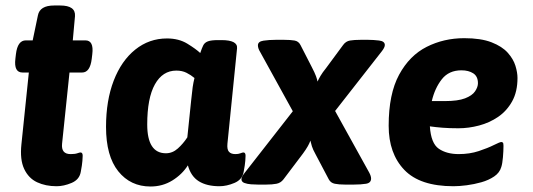

<svg xmlns="http://www.w3.org/2000/svg" viewBox="-20 -670 1941 699"><path d="M186 8Q146 8 115 -6.5Q84 -21 68 -55Q52 -89 58 -145L85 -406H62Q30 -406 36 -456L38 -473Q44 -523 74 -523H99L118 -614Q125 -650 177 -650H199Q256 -650 253 -611L245 -523H291Q322 -523 316 -473L314 -456Q308 -406 279 -406H233L206 -147Q202 -109 237 -109Q253 -109 261.5 -112Q270 -115 273 -115Q281 -115 281 -103Q281 -99 280 -84.5Q279 -70 274 -44Q269 -16 240.5 -4Q212 8 186 8Z M528 9Q455 9 410.5 -46.5Q366 -102 366 -208Q366 -304 394 -376.5Q422 -449 472.5 -489.5Q523 -530 588 -530Q631 -530 662 -511Q693 -492 709 -477Q715 -495 720 -505Q725 -515 737 -519.5Q749 -524 774 -524H786Q846 -524 843 -494L808 -147Q806 -126 813.5 -117.5Q821 -109 837 -109Q848 -109 855.5 -112Q863 -115 866 -115Q874 -115 874 -103Q874 -99 873 -84.5Q872 -70 867 -44Q862 -16 833.5 -4Q805 8 779 8Q733 8 704 -10Q675 -28 664 -68Q643 -35 607.5 -13Q572 9 528 9ZM584 -112Q608 -112 627.5 -129.5Q647 -147 662 -170L676 -305Q679 -336 681.5 -353Q684 -370 688 -386Q675 -397 659 -405Q643 -413 622 -413Q572 -413 544 -363Q516 -313 516 -217Q516 -112 584 -112Z M919 2Q908 2 894 1Q880 0 869.5 -4Q859 -8 859 -18Q859 -26 871 -41L1046 -265L927 -481Q919 -494 919 -505Q919 -519 939.5 -522Q960 -525 983 -525H1015Q1037 -525 1052 -522.5Q1067 -520 1074 -506L1115 -426Q1126 -405 1130.5 -392.5Q1135 -380 1136 -373Q1140 -382 1147 -394Q1154 -406 1167 -422L1229 -506Q1239 -520 1254.5 -522.5Q1270 -525 1292 -525H1321Q1339 -525 1360 -522.5Q1381 -520 1381 -506Q1381 -497 1369 -482L1200 -266L1324 -42Q1331 -29 1331 -20Q1331 -4 1312.5 -1Q1294 2 1268 2H1236Q1214 2 1199 -1Q1184 -4 1177 -17L1129 -108Q1119 -126 1115.5 -137.5Q1112 -149 1110 -158Q1107 -149 1100.5 -137.5Q1094 -126 1083 -111L1012 -17Q1002 -4 986.5 -1Q971 2 949 2Z M1670 -531Q1731 -531 1769.5 -516Q1808 -501 1828.5 -478Q1849 -455 1856.5 -430.5Q1864 -406 1864 -386Q1864 -336 1844.5 -301Q1825 -266 1793.5 -244.5Q1762 -223 1724 -213Q1686 -203 1649 -203Q1616 -203 1591 -205Q1566 -207 1545 -210Q1549 -148 1577.5 -128.5Q1606 -109 1650 -109Q1690 -109 1723 -120Q1756 -131 1778 -142Q1800 -153 1805 -153Q1808 -153 1810.5 -151Q1813 -149 1813 -139Q1813 -121 1811 -97.5Q1809 -74 1805 -62Q1799 -41 1779 -27.5Q1759 -14 1732.5 -6.5Q1706 1 1679 4.5Q1652 8 1631 8Q1509 8 1452 -51.5Q1395 -111 1395 -212Q1395 -328 1433 -398Q1471 -468 1533.5 -499.5Q1596 -531 1670 -531ZM1660 -414Q1614 -414 1588.5 -381.5Q1563 -349 1552 -302H1600Q1647 -302 1673 -312Q1699 -322 1709.5 -337.5Q1720 -353 1720 -367Q1720 -392 1703 -403Q1686 -414 1660 -414Z"/></svg>

Font: Asap
Style: Bold Italic
Weight: 700
Italic angle: -6°
Designer: Pablo Cosgaya
Foundry: Omnibus-Type
Version: Version 3.001; ttfautohint (v1.8.3)